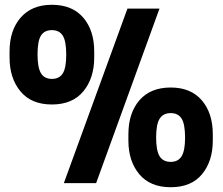

<svg xmlns="http://www.w3.org/2000/svg" viewBox="-20 -766 931 803"><path d="M513 -730H647L382 0H247ZM20 -525V-551Q20 -639 66.5 -692.5Q113 -746 197 -746Q282 -746 328 -692.5Q374 -639 374 -551V-525Q374 -439 328.5 -384Q283 -329 197 -329Q111 -329 65.5 -384Q20 -439 20 -525ZM257 -537Q257 -594 242.5 -617Q228 -640 197 -640Q166 -640 151.5 -617.5Q137 -595 137 -538Q137 -483 151.5 -459.5Q166 -436 197 -436Q228 -436 242.5 -459Q257 -482 257 -537ZM517 -178V-204Q517 -293 563 -346.5Q609 -400 694 -400Q778 -400 824 -346.5Q870 -293 870 -204V-178Q870 -92 825 -37.5Q780 17 694 17Q608 17 562.5 -37.5Q517 -92 517 -178ZM754 -190Q754 -247 739.5 -270Q725 -293 694 -293Q663 -293 648 -270Q633 -247 633 -191Q633 -136 647.5 -112.5Q662 -89 694 -89Q725 -89 739.5 -112.5Q754 -136 754 -190Z"/></svg>

Font: Sora-SIA
Style: Bold
Weight: 700
Designer: Jonathan Barnbrook, Julián Moncada
Foundry: Barnbrook Fonts
Version: Version 2.000